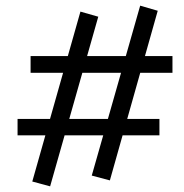

<svg xmlns="http://www.w3.org/2000/svg" viewBox="-20 -596 651 678"><path d="M368 41 304 24 475 -576 537 -558ZM42 -118V-176H543V-118ZM157 62 94 45 264 -555 327 -537ZM88 -339V-398H589V-339Z"/></svg>

Font: Ysabeau Infant Medium
Style: Italic
Weight: 500
Italic angle: -12°
Designer: Christian Thalmann (Catharsis Fonts)
Version: Version 2.001;gftools[0.9.30]; featfreeze: ss01,ss02,lnum